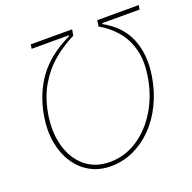

<svg xmlns="http://www.w3.org/2000/svg" viewBox="-129 -858 999 997"><g transform="rotate(-20 370.0 -359.5)"><path d="M80.6 -355.5Q101.1 -473.6 163.8 -558.6Q226.6 -643.6 344.2 -699.2L345.2 -704.1H139.2L143.1 -727.5H371.6L365.7 -694.3Q302.7 -663.6 248.8 -618.2Q194.8 -572.8 157 -508.5Q119.1 -444.3 104 -356.4Q87.9 -260.3 109.9 -182.1Q131.8 -104 186.5 -58.3Q241.2 -12.7 322.8 -12.7Q405.8 -13.2 475.1 -58.8Q544.4 -104.5 591.8 -182.4Q639.2 -260.3 655.3 -356.4Q670.4 -443.8 653.6 -508.3Q636.7 -572.8 597.7 -618.4Q558.6 -664.1 505.4 -694.3L510.3 -727.5H739.7L735.8 -704.1H529.8L528.8 -699.2Q625.5 -645.5 660.6 -557.6Q695.8 -469.7 677.2 -355.5Q664.1 -275.4 631.3 -208.3Q598.6 -141.1 550.5 -92.3Q502.4 -43.5 443.4 -16.8Q384.3 9.8 318.8 9.8Q255.9 9.8 206.1 -17.8Q156.2 -45.4 123.8 -95Q91.3 -144.5 79.3 -210.9Q67.4 -277.3 80.6 -355.5Z"/></g></svg>

Font: Inter 18pt Thin
Style: Italic
Weight: 250
Italic angle: -9.3988°
Version: Version 4.001;git-66647c0bb